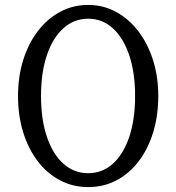

<svg xmlns="http://www.w3.org/2000/svg" viewBox="-20 -749 719 783"><path d="M339.5 14Q277.5 14 225.1 -13.5Q172.6 -41 134.3 -90.9Q96 -140.9 74.7 -208.9Q53.5 -276.9 53.5 -357.5Q53.5 -437.4 74.9 -505.1Q96.3 -572.7 135 -623Q173.6 -673.3 225.9 -701.1Q278.2 -728.9 339.5 -728.9Q400.4 -728.9 452.5 -700.9Q504.6 -673 543.4 -622.6Q582.2 -572.2 603.8 -504.6Q625.4 -437.1 625.4 -357.5Q625.4 -276.2 604.3 -208.2Q583.2 -140.2 544.9 -90.4Q506.7 -40.7 454.4 -13.3Q402.2 14 339.5 14ZM339.5 -42.7Q397.6 -42.7 440.6 -81.6Q483.6 -120.6 507.3 -191.4Q530.9 -262.3 530.9 -357.5Q530.9 -452.7 507.1 -523.5Q483.2 -594.3 440.4 -633.5Q397.6 -672.7 339.5 -672.7Q281.8 -672.7 238.5 -633.7Q195.1 -594.8 171.2 -524Q147.3 -453.2 147.3 -357.5Q147.3 -261.9 171.2 -191.1Q195.1 -120.2 238.5 -81.4Q281.8 -42.7 339.5 -42.7Z"/></svg>

Font: Russolo 10pt ExtraLight
Style: Regular
Weight: 200
Designer: Micah Stupak-Hahn
Version: Version 1.000